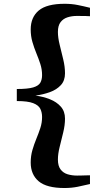

<svg xmlns="http://www.w3.org/2000/svg" viewBox="-20 -828 560 988"><path d="M311.5 139.5Q220 139.5 179 104.8Q138 70 138 8.5Q138 -26 146.8 -56Q155.5 -86 167 -113.8Q178.5 -141.5 187.5 -169Q196.5 -196.5 196.5 -226Q196.5 -249.5 187.5 -268Q178.5 -286.5 150.8 -297.2Q123 -308 66.5 -308V-370Q123 -370 150.8 -378.2Q178.5 -386.5 187.5 -402.5Q196.5 -418.5 196.5 -441.5Q196.5 -471 187.5 -498.8Q178.5 -526.5 167 -554.2Q155.5 -582 146.8 -612Q138 -642 138 -676.5Q138 -739 179.2 -773.8Q220.5 -808.5 312.5 -808.5Q349 -808.5 380 -802.2Q411 -796 443 -788V-744.5Q435 -745.5 422.2 -745.5Q409.5 -745.5 396.8 -745.8Q384 -746 375.5 -746Q350 -746 327.8 -739Q305.5 -732 291.8 -714.2Q278 -696.5 278 -663.5Q278 -634.5 287 -598Q296 -561.5 305.2 -523.2Q314.5 -485 314.5 -450.5Q314.5 -413 293 -389.8Q271.5 -366.5 237 -354Q202.5 -341.5 162.5 -336Q202.5 -331 237 -317.2Q271.5 -303.5 293 -279.2Q314.5 -255 314.5 -217.5Q314.5 -184 305.2 -146Q296 -108 287 -72Q278 -36 278 -7Q278 26 291.8 44Q305.5 62 328 68.8Q350.5 75.5 376.5 75.5Q385 75.5 397.5 75.2Q410 75 422.5 74.5Q435 74 443 74V119Q412 126.5 380 133Q348 139.5 311.5 139.5Z"/></svg>

Font: Merriweather 60pt
Style: Bold
Weight: 700
Version: Version 2.100